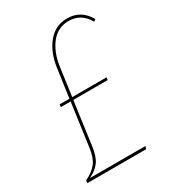

<svg xmlns="http://www.w3.org/2000/svg" viewBox="-168 -758 750 844"><g transform="rotate(-30 207.5 -336.0)"><path d="M307.6 -671.9Q378.4 -671.9 414.6 -606.9L404.3 -599.6Q371.1 -658.7 307.6 -658.7Q253.4 -658.7 219 -616Q184.6 -573.2 174.8 -504.9L154.8 -360.8H329.1L327.1 -347.7H152.8L122.6 -128.9Q116.2 -81.1 98.4 -56.2Q80.6 -31.2 44.4 -13.7H326.2L321.8 0H23.4L24.9 -13.2Q64.9 -32.7 83.7 -57.6Q102.5 -82.5 108.9 -128.9L139.2 -347.7H89.4L90.8 -360.8H140.6L161.1 -505.9Q171.4 -579.1 209.7 -625.5Q248 -671.9 307.6 -671.9Z"/></g></svg>

Font: Fira Sans Compressed Hair
Style: Italic
Weight: 100
Width: 3
Italic angle: -8°
Designer: Carrois Corporate & Edenspiekermann AG
Foundry: Carrois Corporate GbR & Edenspiekermann AG
Version: Version 4.203;PS 004.203;hotconv 1.0.88;makeotf.lib2.5.64775